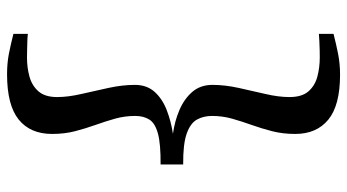

<svg xmlns="http://www.w3.org/2000/svg" viewBox="-240 -606 984 544"><g transform="rotate(-90 252.0 -334.0)"><path d="M312.5 137.5Q225.5 137.5 185 104.2Q144.5 71 144.5 10.5Q144.5 -24.5 152.2 -54.8Q160 -85 170 -113Q180 -141 187.8 -168.5Q195.5 -196 195.5 -225Q195.5 -249.5 185.2 -268Q175 -286.5 145.5 -297Q116 -307.5 58 -307V-371Q116 -370.5 145.5 -378.5Q175 -386.5 185.2 -402.8Q195.5 -419 195.5 -443Q195.5 -472.5 187.8 -500Q180 -527.5 170 -555.5Q160 -583.5 152.2 -613.5Q144.5 -643.5 144.5 -678.5Q144.5 -740 185.2 -773Q226 -806 313.5 -806Q345 -806 371.8 -800.8Q398.5 -795.5 428 -788V-747Q422 -748 408.2 -748.5Q394.5 -749 380.5 -749.2Q366.5 -749.5 360.5 -749.5Q332.5 -749.5 307 -742.5Q281.5 -735.5 265.2 -717Q249 -698.5 249 -664Q249 -633 257.8 -595.2Q266.5 -557.5 275 -518.2Q283.5 -479 283.5 -444Q283.5 -410 263.8 -388Q244 -366 212.5 -353.8Q181 -341.5 145 -336Q181 -331 212.5 -317.5Q244 -304 263.8 -281Q283.5 -258 283.5 -224Q283.5 -189 275 -150.2Q266.5 -111.5 257.8 -74.2Q249 -37 249 -6Q249 29.5 265.2 48Q281.5 66.5 307 73.2Q332.5 80 361 80Q367.5 80 381.2 79.8Q395 79.5 408.5 78.8Q422 78 428 77.5V119Q399 126.5 371.2 132Q343.5 137.5 312.5 137.5Z"/></g></svg>

Font: Merriweather 48pt Medium
Style: Regular
Weight: 500
Version: Version 2.100